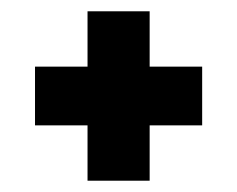

<svg xmlns="http://www.w3.org/2000/svg" viewBox="-20 -480 420 340"><path d="M135 -160V-460H245V-160ZM42 -258V-362H338V-258Z"/></svg>

Font: Bricolage Grotesque Condensed
Style: Bold
Weight: 700
Width: 3
Designer: Mathieu Triay
Foundry: Atelier Triay
Version: Version 1.001;gftools[0.9.33.dev8+g029e19f]